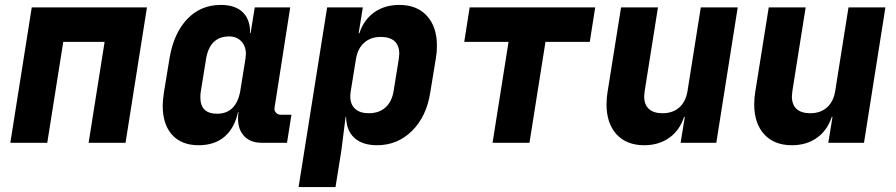

<svg xmlns="http://www.w3.org/2000/svg" viewBox="-20 -580 3640 780"><path d="M172 0H22L109 -550H577L490 0H340L405 -410H237Z M1164 -114 1146 0H1042Q998 0 972.5 -26.5Q947 -53 947 -98Q947 -116 949 -125H947Q933 -60 892.5 -25Q852 10 787 10Q717 10 679 -32.5Q641 -75 641 -150Q641 -172 646 -205L669 -345Q686 -445 740.5 -502.5Q795 -560 877 -560Q936 -560 966.5 -530Q997 -500 996 -445H998L1015 -550H1159L1095 -140Q1094 -130 1101.5 -122Q1109 -114 1120 -114ZM977 -340Q979 -354 979 -360Q979 -392 960.5 -412Q942 -432 911 -432Q832 -432 817 -340L796 -210Q794 -201 794 -184Q794 -118 862 -118Q901 -118 924.5 -141.5Q948 -165 956 -210Z M1755 -394Q1755 -368 1751 -345L1728 -205Q1713 -107 1654 -48.5Q1595 10 1512 10Q1452 10 1419.5 -20Q1387 -50 1386 -105H1384L1367 30L1343 180H1193L1309 -550H1454L1437 -445H1440Q1458 -500 1500.5 -530Q1543 -560 1602 -560Q1674 -560 1714.5 -515.5Q1755 -471 1755 -394ZM1600 -340Q1602 -356 1602 -361Q1602 -395 1583 -412.5Q1564 -430 1527 -430Q1486 -430 1459.5 -406.5Q1433 -383 1426 -340L1405 -210Q1403 -196 1403 -189Q1403 -156 1422.5 -138Q1442 -120 1478 -120Q1520 -120 1546 -143.5Q1572 -167 1579 -210Z M2131 0H1981L2046 -410H1866L1888 -550H2398L2376 -410H2196Z M2827 -550H2977L2890 0H2745L2762 -105H2759Q2741 -50 2698.5 -20Q2656 10 2597 10Q2525 10 2484.5 -34.5Q2444 -79 2444 -156Q2444 -182 2448 -205L2503 -550H2653L2599 -210Q2597 -194 2597 -189Q2597 -155 2616 -137.5Q2635 -120 2672 -120Q2713 -120 2739.5 -143.5Q2766 -167 2773 -210Z M3427 -550H3577L3490 0H3345L3362 -105H3359Q3341 -50 3298.5 -20Q3256 10 3197 10Q3125 10 3084.5 -34.5Q3044 -79 3044 -156Q3044 -182 3048 -205L3103 -550H3253L3199 -210Q3197 -194 3197 -189Q3197 -155 3216 -137.5Q3235 -120 3272 -120Q3313 -120 3339.5 -143.5Q3366 -167 3373 -210Z"/></svg>

Font: JetBrains Mono Extra Bold
Style: Italic
Weight: 800
Italic angle: -9°
Monospace: yes
Designer: Philipp Nurullin, Konstantin Bulenkov
Foundry: JetBrains
Version: 2.002